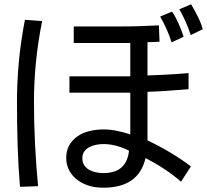

<svg xmlns="http://www.w3.org/2000/svg" viewBox="-20 -805 963 893"><path d="M176 -707Q156 -607 147 -514Q138 -421 138 -333Q138 -230 143 -133Q148 -36 157 61L73 64Q65 -30 62 -127Q59 -224 59 -333Q59 -421 67.5 -515.5Q76 -610 96 -713ZM580 -104Q519 -135 461 -135Q444 -135 426.5 -131.5Q409 -128 395 -120.5Q381 -113 372 -100.5Q363 -88 363 -70Q363 -48 373 -34.5Q383 -21 398 -13.5Q413 -6 430 -3Q447 0 461 0Q569 0 580 -104ZM323 -682H543Q591 -682 634 -683.5Q677 -685 719 -687L722 -611Q706 -610 692 -609.5Q678 -609 666 -609V-454Q698 -455 747.5 -457.5Q797 -460 857 -465V-390Q737 -380 666 -378V-152Q721 -126 772 -95.5Q823 -65 868 -31L822 40Q753 -20 657 -70Q625 68 461 68Q417 68 385 56Q353 44 331 24.5Q309 5 298.5 -19.5Q288 -44 288 -70Q288 -105 302.5 -130Q317 -155 341 -171.5Q365 -188 396.5 -195.5Q428 -203 461 -203Q491 -203 521.5 -197Q552 -191 586 -180V-374H303V-450H586V-605H323ZM780 -751Q796 -728 810.5 -695.5Q825 -663 834 -634L778 -608Q769 -638 754.5 -670Q740 -702 725 -728ZM869 -785Q886 -756 900.5 -727Q915 -698 923 -669L867 -642Q857 -674 843 -705Q829 -736 814 -762Z"/></svg>

Font: BM YEONSUNG
Style: Regular
Weight: 400
Designer: Bongjin Kim; Myungsoo Han; Jaehyun Keum; Jihee Min; Dokyung Lee; Chorong Kim; Jooyeon Kang; Sang-a Kim;
Foundry: Sandoll Communications Inc.
Version: Version 1.000;PS 1;hotconv 16.6.51;makeotf.lib2.5.65220